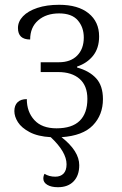

<svg xmlns="http://www.w3.org/2000/svg" viewBox="-20 -564 510 802"><path d="M161 182Q161 171 166 162Q185 174 211 174Q233 174 245.5 161Q258 148 258 122Q258 71 192 9Q138 6 104 -12Q70 -30 55 -53.5Q40 -77 40 -100Q40 -124 53.5 -137Q67 -150 92 -150Q92 -97 123.5 -62.5Q155 -28 216 -28Q281 -28 313 -59.5Q345 -91 345 -151Q345 -206 312.5 -234.5Q280 -263 223 -263H150V-304H226Q275 -304 302.5 -332Q330 -360 330 -407Q330 -450 305 -479Q280 -508 227 -508Q173 -508 139.5 -479Q106 -450 106 -399Q55 -399 55 -447Q55 -474 76 -496Q97 -518 136 -531Q175 -544 227 -544Q306 -544 350 -508.5Q394 -473 394 -412Q394 -363 369 -331.5Q344 -300 302 -286V-282Q353 -268 381.5 -237Q410 -206 410 -150Q410 -84 368 -40.5Q326 3 237 9Q311 67 311 126Q311 169 287.5 193.5Q264 218 222 218Q194 218 177.5 208Q161 198 161 182Z"/></svg>

Font: Noto Serif Light
Style: Regular
Weight: 300
Designer: Monotype Design Team
Foundry: Monotype Imaging Inc.
Version: Version 1.001